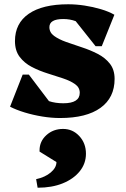

<svg xmlns="http://www.w3.org/2000/svg" viewBox="-20 -536 590 898"><path d="M261 16Q221 16 178 9Q135 2 95.5 -10Q56 -22 27 -37L86 -187H115L209 -63Q239 -53 276 -53Q353 -53 353 -102Q353 -127 331 -142.5Q309 -158 274.5 -169.5Q240 -181 201.5 -193Q163 -205 128.5 -223Q94 -241 72 -270Q50 -299 50 -344Q50 -427 114.5 -471.5Q179 -516 299 -516Q336 -516 375.5 -510Q415 -504 452 -493Q489 -482 515 -467L456 -320H427L334 -437Q307 -447 276 -447Q211 -447 211 -409Q211 -384 233 -368Q255 -352 290 -339.5Q325 -327 363.5 -314.5Q402 -302 437 -284Q472 -266 494 -238Q516 -210 516 -167Q516 -79 450 -31.5Q384 16 261 16ZM156 342 149 302Q191 293 217.5 270.5Q244 248 244 222L165 173V167Q165 125 197 96Q229 67 275 67Q320 67 351 100.5Q382 134 382 183Q382 229 353 265Q324 301 273.5 321.5Q223 342 156 342Z"/></svg>

Font: Platypi ExtraBold
Style: Regular
Weight: 800
Designer: David Sargent
Foundry: Bolt Cutter Type
Version: Version 1.200; ttfautohint (v1.8.4.7-5d5b)